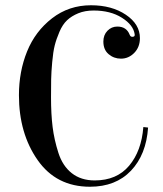

<svg xmlns="http://www.w3.org/2000/svg" viewBox="-20 -690 619 730"><path d="M336 -650Q303 -650 277.5 -639.5Q252 -629 235 -613Q218 -597 206 -569Q194 -541 188 -517Q182 -493 178.5 -454Q175 -415 174.5 -388.5Q174 -362 174 -320Q174 -256 180 -207.5Q186 -159 202 -109Q218 -59 253 -31.5Q288 -4 340 -4Q424 -4 471 -60Q518 -116 525 -207L543 -205Q536 -102 478 -41Q420 20 322 20Q194 20 123 -81.5Q52 -183 52 -328Q52 -418 83 -494.5Q114 -571 178 -620.5Q242 -670 326 -670Q405 -670 458.5 -634Q512 -598 512 -545Q512 -511 490.5 -489Q469 -467 440 -467Q413 -467 393 -484Q373 -501 373 -532Q373 -557 388.5 -573Q404 -589 426 -589Q461 -589 473 -558Q476 -550 483 -550Q494 -550 492 -560Q487 -595 443.5 -622.5Q400 -650 336 -650Z"/></svg>

Font: Elsie Swash Caps
Style: Regular
Weight: 400
Designer: Alejandro Inler
Foundry: Alejandro Inler
Version: 1.001